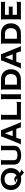

<svg xmlns="http://www.w3.org/2000/svg" viewBox="2922 -3677 872 6756"><g transform="rotate(-90 3358.0 -299.0)"><path d="M819.8 -350.1Q819.8 -245.6 774.7 -167Q729.5 -88.4 648.9 -43Q697.3 3.9 753.9 8.8L766.1 -2L773.9 5.9L658.2 117.2L649.9 108.9L661.1 99.1Q596.7 72.3 542 -2Q490.7 9.8 435.1 9.8Q325.2 9.8 238.3 -33Q151.4 -75.7 100.6 -158.2Q49.8 -240.7 49.8 -350.1Q49.8 -459.5 100.6 -542Q151.4 -624.5 238.3 -667.2Q325.2 -710 435.1 -710Q544.9 -710 631.8 -667.2Q718.8 -624.5 769.3 -542Q819.8 -459.5 819.8 -350.1ZM214.8 -350.1Q214.8 -204.6 314 -150.9Q323.2 -185.1 352.3 -208.5Q381.3 -231.9 425.8 -231.9Q468.8 -231.9 500 -211.4Q531.2 -190.9 561 -153.8Q654.8 -208.5 654.8 -350.1Q654.8 -458.5 598.4 -516.8Q542 -575.2 435.1 -575.2Q328.1 -575.2 271.5 -516.8Q214.8 -458.5 214.8 -350.1ZM379.9 -174.8Q338.4 -174.8 329.1 -145Q373 -125 435.1 -125Q450.2 -125 458 -126Q417.5 -174.8 379.9 -174.8Z M924.8 -685.1V-700.2H1119.6V-685.1H1099.6V-242.2Q1099.6 -120.1 1274.4 -120.1Q1365.2 -120.1 1407.5 -149.2Q1449.7 -178.2 1449.7 -242.2V-685.1H1429.7V-700.2H1624.5V-685.1H1604.5V-230Q1604.5 -168.9 1577.9 -121.8Q1551.3 -74.7 1504.6 -46.6Q1458 -18.6 1399.9 -4.4Q1341.8 9.8 1274.4 9.8Q1207 9.8 1148.9 -4.4Q1090.8 -18.6 1044.4 -46.6Q998 -74.7 971.4 -121.6Q944.8 -168.5 944.8 -230V-685.1Z M1649.4 0V-15.1H1665.5L1938.5 -685.1H1924.3V-700.2H2168.5V-685.1H2154.3L2427.2 -15.1H2443.4V0H2236.3V-15.1H2255.4L2199.2 -162.1H1893.6L1837.4 -15.1H1856.4V0ZM2046.4 -561 1942.4 -290H2150.4Z M2508.3 0V-15.1H2528.3V-685.1H2508.3V-700.2H2713.4V-685.1H2693.4V-140.1H3133.3V-169.9H3148.4V9.8H3133.3V0Z M3228 0V-15.1H3248V-685.1H3228V-700.2H3438V-685.1H3418V-15.1H3438V0Z M3567.9 0V-15.1H3587.9V-685.1H3567.9V-700.2H3949.7Q4025.9 -700.2 4090.3 -676Q4154.8 -651.9 4201.2 -607.4Q4247.6 -563 4273.7 -496.8Q4299.8 -430.7 4299.8 -350.1Q4299.8 -269.5 4273.7 -203.4Q4247.6 -137.2 4201.2 -92.8Q4154.8 -48.3 4090.3 -24.2Q4025.9 0 3949.7 0ZM3929.7 -560.1H3757.8V-140.1H3929.7Q4025.4 -140.1 4077.6 -195.1Q4129.9 -250 4129.9 -350.1Q4129.9 -450.2 4077.6 -505.1Q4025.4 -560.1 3929.7 -560.1Z M4324.7 0V-15.1H4340.8L4613.8 -685.1H4599.6V-700.2H4843.8V-685.1H4829.6L5102.5 -15.1H5118.7V0H4911.6V-15.1H4930.7L4874.5 -162.1H4568.8L4512.7 -15.1H4531.7V0ZM4721.7 -561 4617.7 -290H4825.7Z M5183.6 0V-15.1H5203.6V-685.1H5183.6V-700.2H5565.4Q5641.6 -700.2 5706.1 -676Q5770.5 -651.9 5816.9 -607.4Q5863.3 -563 5889.4 -496.8Q5915.5 -430.7 5915.5 -350.1Q5915.5 -269.5 5889.4 -203.4Q5863.3 -137.2 5816.9 -92.8Q5770.5 -48.3 5706.1 -24.2Q5641.6 0 5565.4 0ZM5545.4 -560.1H5373.5V-140.1H5545.4Q5641.1 -140.1 5693.4 -195.1Q5745.6 -250 5745.6 -350.1Q5745.6 -450.2 5693.4 -505.1Q5641.1 -560.1 5545.4 -560.1Z M6035.2 0V-15.1H6055.2V-685.1H6035.2V-700.2H6656.2V-714.8H6671.4V-535.2H6656.2V-560.1H6215.3V-424.8H6486.3V-439.9H6501V-274.9H6486.3V-290H6215.3V-140.1H6656.2V-169.9H6671.4V9.8H6656.2V0Z"/></g></svg>

Font: Copperplate CC
Style: Bold
Weight: 700
Designer: indestructible type*
Foundry: Cowboy Collective
Version: Version 1.000